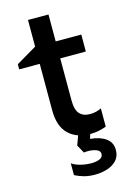

<svg xmlns="http://www.w3.org/2000/svg" viewBox="-129 -705 687 995"><g transform="rotate(-15 214.5 -208.0)"><path d="M284.1 15Q211.4 15 168 -26.9Q124.6 -68.8 124.6 -155.2V-639.5H234.6V-495H371.9V-404H234.6V-179.4Q234.6 -127.3 254.2 -106.2Q273.9 -85 309.7 -85Q327.3 -85 342.8 -88.9Q358.2 -92.8 370.8 -99.4V-1.5Q351.5 6.2 329.3 10.6Q307.1 15 284.1 15ZM14.4 -404V-431.5L138.9 -505V-404ZM254.2 225Q221.8 225 196.3 218.1Q170.8 211.2 146.6 198.9V135.2Q163.3 148 192.6 155.4Q221.8 162.8 250.3 162.8Q276.4 162.8 294.8 155Q313.1 147.3 313.1 129.8Q313.1 109.8 285.9 102.2Q258.8 94.5 226.8 99L202.7 55.1L230.1 -20H293.9L275.8 39.1Q326.9 43.2 358.6 65.5Q390.3 87.8 390.3 128.5Q390.3 163.2 370 184.5Q349.7 205.8 318.4 215.4Q287.1 225 254.2 225Z"/></g></svg>

Font: Geologica-Sharp
Style: Regular
Weight: 100
Designer: Sindre Bremnes, Frode Helland
Foundry: Monokrom Skriftforlag AS
Version: Version 1.010;gftools[0.9.28]